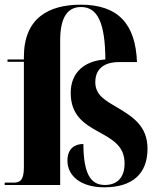

<svg xmlns="http://www.w3.org/2000/svg" viewBox="-21 -790 683 820"><path d="M424 10C546 10 609 -49 609 -155C609 -253 544 -292 483 -329C430 -360 386 -383 386 -439C386 -507 439 -525 487 -525H564C558 -687 484 -770 324 -770C186 -770 81 -712 81 -547V-536H11V-526H81V-75C81 -18 63 -10 36 -10H-1V0H236V-617C236 -712 265 -760 325 -760C396 -760 428 -692 429 -536C345 -531 281 -485 281 -393C281 -299 337 -261 402 -226C461 -193 511 -166 511 -92C511 -30 478 0 427 0C365 0 336 -49 335 -175C300 -175 267 -157 267 -104C267 -39 324 10 424 10Z"/></svg>

Font: Noto Serif Display Condensed ExtraBold
Style: Regular
Weight: 800
Width: 3
Designer: Monotype Design Team
Foundry: Monotype Imaging Inc.
Version: Version 2.009